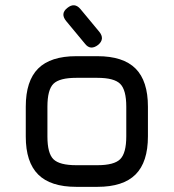

<svg xmlns="http://www.w3.org/2000/svg" viewBox="-20 -725 674 745"><path d="M361 -551Q331 -528 310 -555L237 -643Q213 -672 241 -694Q269 -717 292 -690L365 -602Q388 -574 361 -551ZM276 0Q176 0 128 -48Q80 -96 80 -195V-311Q80 -411 128 -459Q176 -507 276 -507H358Q458 -507 506 -459Q554 -411 554 -311V-196Q554 -96 506 -48Q458 0 358 0ZM164 -195Q164 -130 187.5 -107Q211 -84 276 -84H358Q423 -84 446.5 -107.5Q470 -131 470 -196V-311Q470 -376 446.5 -399.5Q423 -423 358 -423H276Q211 -423 187.5 -400Q164 -377 164 -311Z"/></svg>

Font: Jura
Style: Bold
Weight: 700
Designer: Daniel Johnson, Alexei Vanyashin
Foundry: Daniel Johnson
Version: Version 5.103